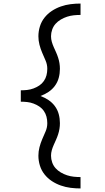

<svg xmlns="http://www.w3.org/2000/svg" viewBox="-20 -865 590 1080"><path d="M433 195Q405 195 377 191.5Q349 188 322 178.5Q295 169 271.5 153.5Q248 138 230.5 116Q213 94 204.5 66.5Q196 39 196 11Q196 -13 202 -36.5Q208 -60 217.5 -82Q227 -104 236.5 -126Q246 -148 246 -172Q246 -191 241.5 -208.5Q237 -226 226.5 -241Q216 -256 201 -266Q186 -276 168.5 -282.5Q151 -289 133 -291Q115 -293 97 -293V-357Q115 -357 133 -359Q151 -361 168.5 -367.5Q186 -374 201 -384Q216 -394 226.5 -409Q237 -424 241.5 -441.5Q246 -459 246 -478Q246 -502 236.5 -524Q227 -546 217.5 -568Q208 -590 202 -613.5Q196 -637 196 -661Q196 -689 204.5 -716.5Q213 -744 230.5 -766Q248 -788 271.5 -803.5Q295 -819 322 -828.5Q349 -838 377 -841.5Q405 -845 433 -845V-781Q414 -781 395 -779Q376 -777 357.5 -771Q339 -765 322 -755Q305 -745 292.5 -731Q280 -717 273.5 -698.5Q267 -680 267 -661Q267 -645 271.5 -629.5Q276 -614 282.5 -599.5Q289 -585 295.5 -570.5Q302 -556 307 -540.5Q312 -525 314.5 -509.5Q317 -494 317 -478Q317 -452 310.5 -427.5Q304 -403 289 -382.5Q274 -362 253 -348Q232 -334 208 -325Q232 -316 253 -302Q274 -288 289 -267.5Q304 -247 310.5 -222.5Q317 -198 317 -172Q317 -156 314.5 -140.5Q312 -125 307 -109.5Q302 -94 295.5 -79.5Q289 -65 282.5 -50.5Q276 -36 271.5 -20.5Q267 -5 267 11Q267 30 273.5 48.5Q280 67 292.5 81Q305 95 322 105Q339 115 357.5 121Q376 127 395 129Q414 131 433 131Z"/></svg>

Font: Lode Term
Style: Regular
Weight: 400
Monospace: yes
Designer: Belleve Invis
Foundry: Belleve Invis
Version: Version 29.2.0